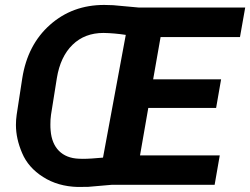

<svg xmlns="http://www.w3.org/2000/svg" viewBox="-20 -741 1003 770"><path d="M861.3 -117.7H541.5L574.7 -308.1H846.7L866.7 -422.9H594.2L624 -592.3H942.4L963.4 -710.9H535.2L433.6 -720.2L397.9 -721.2C313 -721.2 240.7 -694.8 180.7 -641.6C120.6 -588.4 83.5 -517.1 69.3 -427.2L46.9 -281.2C44.9 -267.1 43.9 -253.9 43.9 -240.2C43.9 -203.1 52.2 -165.5 68.8 -127C85 -88.4 113.3 -56.2 152.8 -31.2C192.4 -5.9 238.8 7.3 291.5 8.8L334 8.3L429.7 0H840.8ZM295.9 -104.5C229 -106.9 188.5 -148.4 183.1 -217.3C182.1 -225.6 182.1 -233.9 182.1 -242.2C182.1 -254.9 182.6 -267.6 184.6 -280.8L208 -427.7C217.3 -484.9 238.3 -529.8 271 -561.5C303.7 -593.3 345.2 -608.9 395 -608.9C425.3 -608.4 455.1 -605.5 484.4 -601.1L393.1 -108.9C361.3 -106 334.5 -104 312 -104C306.2 -104 300.8 -104.5 295.9 -104.5Z"/></svg>

Font: Roboto
Style: Bold Italic
Weight: 700
Italic angle: -12°
Designer: Google
Version: Version 2.137; 2017